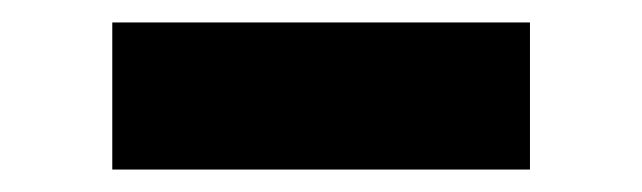

<svg xmlns="http://www.w3.org/2000/svg" viewBox="-20 -723 572 171"><path d="M80 -572H452V-703H80Z"/></svg>

Font: Glinicke Jost Bold
Style: Bold
Weight: 700
Version: Version 3.710